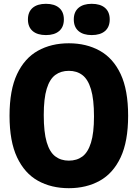

<svg xmlns="http://www.w3.org/2000/svg" viewBox="-20 -977 722 1007"><path d="M341 10Q249 10 179 -29Q109 -68 69.5 -151.8Q30 -235.5 30 -370Q30 -505 69.5 -588.5Q109 -672 179 -711Q249 -750 341 -750Q433 -750 503.2 -711Q573.5 -672 612.8 -588.5Q652 -505 652 -370Q652 -235.5 612.8 -151.8Q573.5 -68 503.2 -29Q433 10 341 10ZM341 -134.5Q383 -134.5 412.2 -156.2Q441.5 -178 457.2 -228.8Q473 -279.5 473 -366.5Q473 -456.5 457.2 -508.8Q441.5 -561 412.2 -583.2Q383 -605.5 341 -605.5Q299.5 -605.5 270 -583.8Q240.5 -562 225 -511.2Q209.5 -460.5 209.5 -373.5Q209.5 -283.5 225 -231.2Q240.5 -179 270 -156.8Q299.5 -134.5 341 -134.5ZM461 -793Q416.5 -793 391.8 -814.2Q367 -835.5 367 -875Q367 -914.5 391.8 -935.8Q416.5 -957 461 -957Q506 -957 530.8 -935.8Q555.5 -914.5 555.5 -875Q555.5 -835.5 530.8 -814.2Q506 -793 461 -793ZM221 -793Q176 -793 151.2 -814.2Q126.5 -835.5 126.5 -875Q126.5 -914.5 151.2 -935.8Q176 -957 221 -957Q265.5 -957 290.2 -935.8Q315 -914.5 315 -875Q315 -835.5 290.2 -814.2Q265.5 -793 221 -793Z"/></svg>

Font: Encode Sans Cnd XBd
Style: Regular
Weight: 800
Width: 3
Designer: Multiple Designers
Foundry: Impallari Type
Version: Version 3.002; ttfautohint (v1.8.3) -l 8 -r 50 -G 200 -x 14 